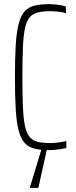

<svg xmlns="http://www.w3.org/2000/svg" viewBox="-20 -716 367 926"><path d="M217 8Q176 8 147 1Q118 -6 99.5 -26Q81 -46 70.5 -84.5Q60 -123 56 -186Q52 -249 52 -344Q52 -438 56 -501Q60 -564 70.5 -603Q81 -642 99.5 -662Q118 -682 147 -689Q176 -696 217 -696Q231 -696 246 -694.5Q261 -693 275 -690.5Q289 -688 298 -684V-652Q287 -656 274 -658Q261 -660 248.5 -661Q236 -662 223 -662Q186 -662 162 -656Q138 -650 123 -632.5Q108 -615 100.5 -580Q93 -545 90.5 -487.5Q88 -430 88 -344Q88 -258 90.5 -200.5Q93 -143 100.5 -108Q108 -73 123 -55.5Q138 -38 162 -32Q186 -26 223 -26Q242 -26 263.5 -29Q285 -32 300 -36V-2Q288 1 274.5 3Q261 5 246.5 6.5Q232 8 217 8ZM125 190V185L185 -13H209V-8L165 190Z"/></svg>

Font: Saira ExtraCondensed Thin
Style: Regular
Weight: 250
Width: 2
Designer: Hector Gatti with collaboration of the Omnibus-Type team
Foundry: Omnibus-Type
Version: Version 1.101